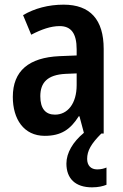

<svg xmlns="http://www.w3.org/2000/svg" viewBox="-20 -573 528 824"><path d="M354 109C354 74 371 44 415 0H425V-363C425 -489 367 -553 253 -553C188 -553 128 -537 79 -508L114 -424C158 -447 198 -461 236 -461C285 -461 309 -430 309 -361V-335L235 -332C104 -326 35 -269 35 -157C35 -62 82 10 172 10C242 10 282 -17 318 -74H321L340 -3C293 36 265 83 265 129C265 193 303 231 375 231C402 231 422 226 437 220V146C427 150 415 154 397 154C370 154 354 137 354 109ZM261 -256 309 -258V-208C309 -128 270 -81 216 -81C176 -81 153 -106 153 -160C153 -219 184 -252 261 -256Z"/></svg>

Font: Noto Sans Arabic Cond SemBd
Style: Regular
Weight: 600
Width: 3
Designer: Monotype Design Team, Nadine Chahine, Nizar Qandah and Khaled Hosny
Foundry: Monotype Imaging Inc.
Version: Version 2.012